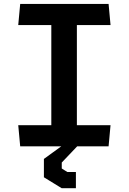

<svg xmlns="http://www.w3.org/2000/svg" viewBox="-20 -750 660 984"><path d="M83.5 0H294L205 64.5V158.5L296 214.5H369V131.5H325L296.5 113.5V83L375.5 0H536.5L546.5 -108.5H374V-621.5H546.5L536.5 -730H83.5L73.5 -621.5H243V-108.5H73.5Z"/></svg>

Font: Monaspace Krypton SemiBold
Style: Regular
Weight: 600
Designer: Riley Cran & the Lettermatic Team
Foundry: Lettermatic
Version: Version 1.200 (Monaspace Krypton)